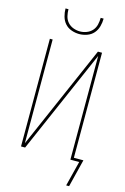

<svg xmlns="http://www.w3.org/2000/svg" viewBox="-162 -1025 823 1266"><g transform="rotate(15 250.0 -392.0)"><path d="M250 -815Q223 -815 196.5 -824.5Q170 -834 152.5 -854Q135 -874 127.5 -901Q120 -928 120 -955H140Q140 -932 145.5 -908.5Q151 -885 166.5 -867.5Q182 -850 204.5 -841.5Q227 -833 250 -833Q273 -833 295.5 -841.5Q318 -850 333.5 -867.5Q349 -885 354.5 -908.5Q360 -932 360 -955H380Q380 -928 372.5 -901Q365 -874 347.5 -854Q330 -834 303.5 -824.5Q277 -815 250 -815ZM446 171H426L469 0H409V-708L100 0H72V-735H91V-27L400 -735H428V-18H493Z"/></g></svg>

Font: Iosevka Term Curly Thin
Style: Regular
Weight: 100
Designer: Belleve Invis
Foundry: Belleve Invis
Version: Version 32.3.0